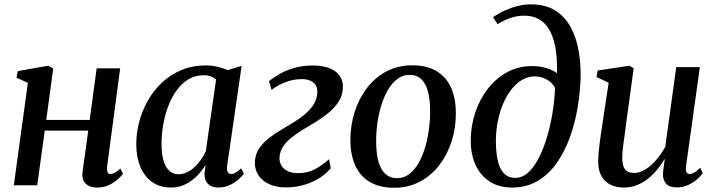

<svg xmlns="http://www.w3.org/2000/svg" viewBox="-20 -851 3284 882"><path d="M472 -85.5Q470 -67 474.5 -59.2Q479 -51.5 486.5 -51.5Q495.5 -51.5 506.5 -57Q517.5 -62.5 533 -77L545 -52.5Q538 -43 521.8 -28Q505.5 -13 481.2 -1.2Q457 10.5 426 10.5Q405 10.5 388.8 3Q372.5 -4.5 364.2 -20.2Q356 -36 359 -60.5L385.5 -251H185.5L151 0H43.5L108 -470.5L56 -494L61.5 -524.5L202 -549L224.5 -536L192.5 -300H392L424 -537H532Z M1023.5 -90Q1020.5 -68 1026.5 -59.8Q1032.5 -51.5 1042.5 -51.5Q1051.5 -51.5 1062.5 -57.8Q1073.5 -64 1087.5 -78L1100.5 -53.5Q1094.5 -44.5 1078.2 -29.2Q1062 -14 1037.8 -1.8Q1013.5 10.5 983 10.5Q952 10.5 935 -7Q918 -24.5 919.5 -57.5L924.5 -94Q909.5 -68 886.2 -44.2Q863 -20.5 833 -5Q803 10.5 766 10.5Q715 10.5 679.2 -14.8Q643.5 -40 624.8 -84.8Q606 -129.5 606 -188.5Q606 -240 619.5 -291.5Q633 -343 659.5 -389.5Q686 -436 724.8 -472.2Q763.5 -508.5 814 -529.5Q864.5 -550.5 926 -550.5Q952 -550.5 979 -544.2Q1006 -538 1027 -529L1090 -548.5ZM972.5 -485.5Q962.5 -495 948.2 -500.2Q934 -505.5 916 -505.5Q876.5 -505.5 845.2 -486.5Q814 -467.5 790.8 -435Q767.5 -402.5 752.2 -361.5Q737 -320.5 729.5 -276Q722 -231.5 722 -189Q722 -142 731.8 -111.2Q741.5 -80.5 759 -65.5Q776.5 -50.5 799.5 -50.5Q820 -50.5 838.8 -59.5Q857.5 -68.5 873.8 -83.5Q890 -98.5 903.2 -117.5Q916.5 -136.5 925.5 -156.5Z M1294.5 10Q1248.5 10 1215.5 -5.5Q1182.5 -21 1165.8 -48.2Q1149 -75.5 1151 -109.5Q1153 -142.5 1170 -168.2Q1187 -194 1213.5 -215Q1240 -236 1271.5 -254.5Q1303 -273 1333.5 -292Q1383 -323 1409.2 -355Q1435.5 -387 1437.5 -425Q1439 -446 1430 -460Q1421 -474 1404.8 -480.8Q1388.5 -487.5 1367 -487.5Q1325 -487.5 1288.5 -472.5Q1252 -457.5 1227.5 -438L1215.5 -478.5Q1237.5 -496 1267 -512.5Q1296.5 -529 1334 -539.5Q1371.5 -550 1416.5 -550Q1484 -550 1521 -522.5Q1558 -495 1555 -445.5Q1553 -410.5 1534.8 -382.8Q1516.5 -355 1488.2 -332Q1460 -309 1427.8 -289.2Q1395.5 -269.5 1365 -251.5Q1338 -234.5 1315.5 -216Q1293 -197.5 1279.2 -175.8Q1265.5 -154 1264 -128Q1263 -108 1272.2 -91.5Q1281.5 -75 1300.8 -65.2Q1320 -55.5 1348.5 -55.5Q1390.5 -55.5 1423 -71.8Q1455.5 -88 1491.5 -119.5L1499.5 -78.5Q1473 -47 1438.2 -27.5Q1403.5 -8 1366.5 1Q1329.5 10 1294.5 10Z M1874 -551Q1939.5 -551 1984 -525Q2028.5 -499 2051.2 -450Q2074 -401 2074 -331Q2074.5 -264.5 2055 -203Q2035.5 -141.5 1998.5 -93Q1961.5 -44.5 1908.8 -16.5Q1856 11.5 1789.5 11.5Q1725 11.5 1680.2 -14.2Q1635.5 -40 1612.8 -89Q1590 -138 1589.5 -206.5Q1589.5 -274 1609 -336Q1628.5 -398 1665.5 -446.5Q1702.5 -495 1755.2 -523Q1808 -551 1874 -551ZM1862 -507Q1830 -507 1805 -488Q1780 -469 1761.5 -437Q1743 -405 1731 -365Q1719 -325 1713.2 -282.5Q1707.5 -240 1708 -200.5Q1708 -143.5 1719.2 -106.2Q1730.5 -69 1751.8 -50.8Q1773 -32.5 1803.5 -32.5Q1835 -32.5 1859.8 -51.2Q1884.5 -70 1902.8 -102Q1921 -134 1932.8 -174Q1944.5 -214 1950.2 -256.2Q1956 -298.5 1956 -337.5Q1956 -392.5 1946 -430.2Q1936 -468 1915.2 -487.5Q1894.5 -507 1862 -507Z M2332 10.5Q2272 10.5 2229.8 -16.8Q2187.5 -44 2165 -92.5Q2142.5 -141 2142.5 -205Q2142.5 -272 2163 -333.5Q2183.5 -395 2221.2 -443.5Q2259 -492 2310.5 -519.8Q2362 -547.5 2423.5 -547.5Q2458 -547.5 2490 -538.2Q2522 -529 2538.5 -514.5Q2540.5 -584 2531 -634.2Q2521.5 -684.5 2502 -716.5Q2482.5 -748.5 2454 -763.8Q2425.5 -779 2389 -779Q2359 -779 2329.5 -770Q2300 -761 2266 -740L2245 -772Q2271 -790.5 2300.5 -803.5Q2330 -816.5 2359.8 -823.8Q2389.5 -831 2418.5 -831Q2485 -831 2529.8 -803.2Q2574.5 -775.5 2601 -727.2Q2627.5 -679 2638.2 -617.2Q2649 -555.5 2647 -488Q2644.5 -421.5 2632.5 -351.5Q2620.5 -281.5 2596.8 -217Q2573 -152.5 2536.5 -101Q2500 -49.5 2449.2 -19.5Q2398.5 10.5 2332 10.5ZM2347 -34Q2380.5 -34 2408.5 -60.5Q2436.5 -87 2458 -131Q2479.5 -175 2495 -229Q2510.5 -283 2519.2 -340Q2528 -397 2529.5 -448Q2520 -464.5 2505.5 -476.2Q2491 -488 2473.2 -494Q2455.5 -500 2436 -500Q2406 -500 2379 -484.5Q2352 -469 2330 -441Q2308 -413 2291.8 -375.8Q2275.5 -338.5 2266.8 -294.2Q2258 -250 2258 -202.5Q2258 -152 2266.5 -114Q2275 -76 2294.5 -55Q2314 -34 2347 -34Z M2845 10.5Q2812 10.5 2785.8 -1.8Q2759.5 -14 2743.8 -40.5Q2728 -67 2728 -109.5Q2728 -125.5 2729.8 -147.5Q2731.5 -169.5 2734.8 -194.5Q2738 -219.5 2741.5 -243.5Q2745 -267.5 2748 -286L2776 -471L2720.5 -497L2725.5 -527L2871 -549L2891 -537.5L2856.5 -285.5Q2854.5 -265.5 2851.2 -243.5Q2848 -221.5 2845 -200Q2842 -178.5 2840.2 -159.8Q2838.5 -141 2838.5 -127.5Q2838.5 -100.5 2844.8 -85Q2851 -69.5 2863.2 -63Q2875.5 -56.5 2893.5 -56.5Q2919 -56.5 2945.5 -73.2Q2972 -90 2995.5 -117.5Q3019 -145 3036 -176.5L3086.5 -542.5H3195L3131.5 -87.5Q3129 -69.5 3133.5 -60.5Q3138 -51.5 3147.5 -51.5Q3157 -51.5 3168.8 -58Q3180.5 -64.5 3196.5 -80.5L3208.5 -55.5Q3202 -45.5 3185 -29.8Q3168 -14 3143.2 -2Q3118.5 10 3089 10Q3055 10 3040 -7Q3025 -24 3025.5 -50Q3025.5 -53 3026.2 -60.8Q3027 -68.5 3028.2 -79Q3029.5 -89.5 3031 -100.2Q3032.5 -111 3033.5 -119L3032.5 -120Q3017.5 -94.5 2998.5 -71.2Q2979.5 -48 2956 -29.5Q2932.5 -11 2905 -0.2Q2877.5 10.5 2845 10.5Z"/></svg>

Font: Merriweather 60pt Medium
Style: Italic
Weight: 500
Italic angle: -7.8°
Version: Version 2.101